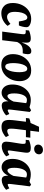

<svg xmlns="http://www.w3.org/2000/svg" viewBox="1091 -1744 666 2888"><g transform="rotate(90 1424.0 -300.0)"><path d="M176 13Q113 13 69 -29.5Q25 -72 25 -162Q26 -238 56.5 -300Q87 -362 141 -399Q195 -436 264 -436Q289 -436 312.5 -431Q336 -426 356 -415Q373 -406 381 -393.5Q389 -381 389 -366Q389 -338 381 -306Q373 -274 363 -251H303Q293 -319 281 -348.5Q269 -378 243 -378Q222 -378 202.5 -357Q183 -336 171 -295Q159 -254 158 -194Q158 -127 179.5 -100Q201 -73 235 -73Q262 -73 290 -89Q318 -105 339 -124L369 -82Q343 -45 292 -16Q241 13 176 13Z M455 0 490 -271Q492 -282 493.5 -297.5Q495 -313 495 -325Q495 -341 487 -347.5Q479 -354 463 -354H433L439 -404Q475 -418 505 -424Q535 -430 558 -430Q596 -430 610 -412Q624 -394 622 -364L618 -277L585 0ZM604 -247Q636 -353 672 -395.5Q708 -438 747 -438Q773 -438 784 -426Q795 -414 795 -386Q795 -364 791 -345Q787 -326 782 -309H742Q697 -309 665 -290Q633 -271 606 -214Z M956 13Q875 13 834.5 -35.5Q794 -84 794 -160Q794 -234 824 -296.5Q854 -359 909.5 -397.5Q965 -436 1040 -436Q1121 -436 1161 -387.5Q1201 -339 1201 -263Q1201 -189 1171 -126Q1141 -63 1086 -25Q1031 13 956 13ZM979 -46Q1002 -45 1018 -64Q1034 -83 1045 -114.5Q1056 -146 1061 -184Q1066 -222 1066 -261Q1066 -307 1055.5 -341.5Q1045 -376 1016 -377Q994 -378 977.5 -359Q961 -340 950 -308.5Q939 -277 934 -239Q929 -201 929 -162Q929 -117 939.5 -82Q950 -47 979 -46Z M1375 9Q1320 9 1285 -35Q1250 -79 1251 -159Q1252 -234 1282 -295.5Q1312 -357 1364 -393.5Q1416 -430 1483 -430Q1515 -430 1546 -423.5Q1577 -417 1600 -409L1564 -340Q1545 -354 1526.5 -363Q1508 -372 1482 -372Q1457 -372 1439 -356.5Q1421 -341 1409 -314Q1397 -287 1391 -253Q1385 -219 1385 -182Q1384 -132 1395 -105.5Q1406 -79 1424 -79Q1437 -79 1450.5 -89Q1464 -99 1479 -120Q1494 -141 1508 -172L1523 -165Q1508 -79 1467.5 -35Q1427 9 1375 9ZM1571 7Q1536 7 1521 -11.5Q1506 -30 1504 -65Q1503 -78 1503 -100Q1503 -122 1503 -137L1534 -380L1640 -435L1664 -415L1631 -148Q1630 -136 1628.5 -122.5Q1627 -109 1627 -101Q1627 -83 1639 -83Q1646 -83 1658.5 -88.5Q1671 -94 1694 -107L1716 -59Q1682 -28 1643.5 -10.5Q1605 7 1571 7Z M1886 10Q1835 10 1809.5 -16.5Q1784 -43 1784 -104Q1784 -127 1786.5 -152Q1789 -177 1791 -194L1816 -396L1887 -554H1963L1921 -217Q1918 -193 1916.5 -171Q1915 -149 1915 -133Q1915 -102 1923 -89Q1931 -76 1949 -76Q1964 -76 1982.5 -83.5Q2001 -91 2018 -101L2042 -55Q2020 -33 1979 -11.5Q1938 10 1886 10ZM1755 -357 1761 -408Q1779 -416 1805.5 -422.5Q1832 -429 1860 -432L1904 -423H2051L2043 -357Z M2181 7Q2111 7 2111 -62Q2111 -81 2114.5 -107Q2118 -133 2121 -152L2140 -271Q2142 -286 2143 -293.5Q2144 -301 2144 -312Q2144 -344 2137 -349Q2130 -354 2113 -354H2083L2089 -404Q2126 -418 2153.5 -424Q2181 -430 2206 -430Q2244 -430 2260.5 -416Q2277 -402 2277 -372Q2277 -360 2275.5 -344.5Q2274 -329 2272 -318L2248 -148Q2246 -134 2244.5 -121.5Q2243 -109 2243 -101Q2243 -83 2254 -83Q2262 -83 2276 -89Q2290 -95 2310 -107L2332 -60Q2299 -28 2259 -10.5Q2219 7 2181 7ZM2221 -481Q2192 -481 2173.5 -497.5Q2155 -514 2155 -541Q2155 -571 2177.5 -592Q2200 -613 2235 -613Q2264 -613 2282.5 -596.5Q2301 -580 2301 -554Q2301 -523 2278.5 -502Q2256 -481 2221 -481Z M2494 9Q2439 9 2404 -35Q2369 -79 2370 -159Q2371 -234 2401 -295.5Q2431 -357 2483 -393.5Q2535 -430 2602 -430Q2634 -430 2665 -423.5Q2696 -417 2719 -409L2683 -340Q2664 -354 2645.5 -363Q2627 -372 2601 -372Q2576 -372 2558 -356.5Q2540 -341 2528 -314Q2516 -287 2510 -253Q2504 -219 2504 -182Q2503 -132 2514 -105.5Q2525 -79 2543 -79Q2556 -79 2569.5 -89Q2583 -99 2598 -120Q2613 -141 2627 -172L2642 -165Q2627 -79 2586.5 -35Q2546 9 2494 9ZM2690 7Q2655 7 2640 -11.5Q2625 -30 2623 -65Q2622 -78 2622 -100Q2622 -122 2622 -137L2653 -380L2759 -435L2783 -415L2750 -148Q2749 -136 2747.5 -122.5Q2746 -109 2746 -101Q2746 -83 2758 -83Q2765 -83 2777.5 -88.5Q2790 -94 2813 -107L2835 -59Q2801 -28 2762.5 -10.5Q2724 7 2690 7Z"/></g></svg>

Font: Rasa
Style: Italic
Weight: 400
Italic angle: -7.10001°
Designer: Anna Giedrys (Yrsa+Rasa design), David Brezina (Yrsa art-direction, Rasa art-direction, design)
Foundry: Rosetta Type Foundry
Version: Version 2.004